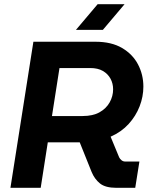

<svg xmlns="http://www.w3.org/2000/svg" viewBox="-20 -900 723 920"><path d="M30 0 140 -700H437Q514 -700 565 -670Q616 -640 641.5 -591Q667 -542 667 -485Q667 -437 649 -390.5Q631 -344 596.5 -306Q562 -268 510 -245L551 -146Q555 -138 562.5 -132Q570 -126 580 -126H648L628 0H538Q485 0 459 -21Q433 -42 419 -76L362 -218Q357 -218 351.5 -218Q346 -218 341 -218H209L175 0ZM229 -344H376Q425 -344 457 -362Q489 -380 505.5 -409.5Q522 -439 522 -472Q522 -500 509.5 -523Q497 -546 473 -560Q449 -574 412 -574H265ZM344 -757 448 -880H577L473 -757Z"/></svg>

Font: MuseoModerno Thin SemiBold
Style: Italic
Weight: 600
Italic angle: -9°
Version: Version 1.003